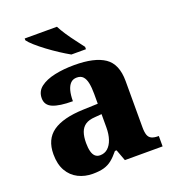

<svg xmlns="http://www.w3.org/2000/svg" viewBox="-140 -873 894 990"><g transform="rotate(-20 307.0 -378.0)"><path d="M200 10Q157 10 121 -8Q85 -26 64 -62.5Q43 -99 43 -154Q43 -236 98.5 -275Q154 -314 265 -318L347 -321V-375Q347 -410 342 -434.5Q337 -459 325 -472Q313 -485 291 -485Q270 -485 257 -472Q244 -459 237.5 -435Q231 -411 231 -377Q158 -377 121.5 -392.5Q85 -408 85 -446Q85 -484 114.5 -506.5Q144 -529 193 -539.5Q242 -550 301 -550Q412 -550 467 -512.5Q522 -475 522 -382V-128Q522 -101 527.5 -85.5Q533 -70 546.5 -63.5Q560 -57 582 -57H586V0H379L356 -62H347Q325 -35 305.5 -19.5Q286 -4 261.5 3Q237 10 200 10ZM268 -67Q293 -67 310.5 -82.5Q328 -98 337.5 -126Q347 -154 347 -191V-264L310 -261Q276 -259 257 -246Q238 -233 229.5 -209.5Q221 -186 221 -151Q221 -124 226 -105Q231 -86 241.5 -76.5Q252 -67 268 -67ZM306 -606Q281 -620 251 -639.5Q221 -659 191.5 -681Q162 -703 139.5 -723Q117 -743 108 -756V-766H285Q296 -744 314 -717Q332 -690 352 -664Q372 -638 386 -619V-606Z"/></g></svg>

Font: Noto Serif Armenian ExtraBold
Style: Regular
Weight: 800
Version: Version 2.007